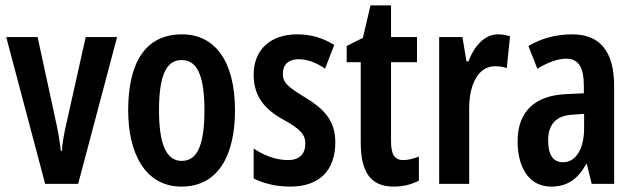

<svg xmlns="http://www.w3.org/2000/svg" viewBox="-20 -680 2349 710"><path d="M147 0H269L413 -543H297L227 -230C217 -187 210 -149 209 -122H205C200 -165 193 -204 184 -243L119 -543H3Z M849 -272C849 -455 774 -553 653 -553C514 -553 454 -443 454 -272C454 -113 517 10 651 10C793 10 849 -115 849 -272ZM568 -272C568 -397 593 -458 652 -458C711 -458 736 -396 736 -272C736 -147 711 -85 652 -85C594 -85 568 -149 568 -272Z M1220 -154C1220 -237 1174 -280 1108 -320C1042 -360 1026 -375 1026 -408C1026 -441 1047 -461 1084 -461C1119 -461 1152 -447 1182 -426L1216 -514C1173 -540 1130 -553 1079 -553C980 -553 918 -496 918 -404C918 -323 959 -276 1027 -238C1093 -202 1109 -181 1109 -149C1109 -109 1086 -88 1045 -88C999 -88 952 -107 918 -131V-20C956 -1 1002 10 1054 10C1158 10 1220 -47 1220 -154Z M1472 -88C1437 -88 1426 -111 1426 -159V-450H1522V-543H1426V-660H1350L1322 -540L1262 -510V-450H1314V-152C1314 -43 1351 10 1436 10C1472 10 1502 2 1529 -12V-101C1508 -93 1489 -88 1472 -88Z M1821 -553C1771 -553 1733 -508 1712 -453H1705L1690 -543H1604V0H1715V-279C1715 -372 1751 -435 1810 -435C1827 -435 1842 -433 1854 -428L1866 -546C1849 -551 1835 -553 1821 -553Z M2096 -553C2036 -553 1981 -538 1934 -510L1967 -426C2009 -451 2044 -463 2074 -463C2120 -463 2139 -430 2139 -362V-335L2074 -332C1958 -327 1894 -268 1894 -157C1894 -70 1930 10 2018 10C2079 10 2117 -18 2148 -74H2150L2168 0H2251V-362C2251 -487 2201 -553 2096 -553ZM2099 -256 2140 -259V-207C2140 -128 2109 -80 2062 -80C2026 -80 2007 -106 2007 -161C2007 -221 2037 -253 2099 -256Z"/></svg>

Font: Noto Sans Georgian ExtraCondensed SemiBold
Style: Regular
Weight: 600
Width: 2
Designer: Monotype Design Team, Akaki Razmadze
Foundry: Google LLC
Version: Version 2.005